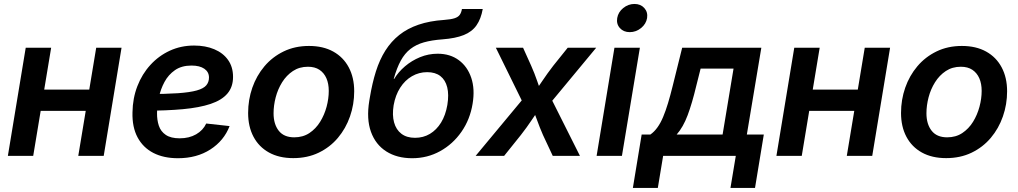

<svg xmlns="http://www.w3.org/2000/svg" viewBox="-20 -772 5043 951"><path d="M455.6 -328.1 438 -222.7H147.5L165 -328.1ZM233.4 -535.6 144.5 0H19L107.4 -535.6ZM582 -535.6 493.7 0H367.7L456.5 -535.6Z M861.3 11.7Q790.5 11.7 739.5 -14.6Q688.5 -41 661.4 -91.6Q634.3 -142.1 636.2 -215.3Q637.2 -285.2 660.4 -345.2Q683.6 -405.3 724.9 -450.4Q766.1 -495.6 821.3 -521Q876.5 -546.4 941.4 -546.4Q997.6 -546.4 1041.3 -528.1Q1085 -509.8 1109.6 -475.1Q1134.3 -440.4 1134.3 -391.1Q1134.3 -341.3 1106.4 -308.6Q1078.6 -275.9 1023.2 -257.3Q967.8 -238.8 885.7 -231.2Q803.7 -223.6 695.3 -223.6L709.5 -306.2Q801.8 -306.2 861.3 -310.3Q920.9 -314.5 954.6 -324Q988.3 -333.5 1001.7 -349.4Q1015.1 -365.2 1015.1 -388.2Q1015.1 -415.5 992.2 -431.4Q969.2 -447.3 928.7 -447.3Q879.4 -447.3 846.7 -424.6Q814 -401.9 794.7 -366Q775.4 -330.1 766.8 -289.3Q758.3 -248.5 757.8 -212.9Q757.3 -177.7 766.8 -149.2Q776.4 -120.6 801.3 -103.8Q826.2 -86.9 870.1 -86.9Q917 -86.9 951.4 -106.7Q985.8 -126.5 1001.5 -160.2L1117.2 -147.5Q1089.4 -75.2 1022 -31.7Q954.6 11.7 861.3 11.7Z M1432.6 11.2Q1362.3 11.2 1312.3 -16.6Q1262.2 -44.4 1235.6 -94.7Q1209 -145 1209 -212.4Q1209 -277.8 1229.7 -337.4Q1250.5 -397 1289.8 -443.6Q1329.1 -490.2 1385 -517.3Q1440.9 -544.4 1510.3 -544.4Q1580.6 -544.4 1630.6 -516.6Q1680.7 -488.8 1707.5 -438.2Q1734.4 -387.7 1734.4 -319.8Q1734.4 -254.9 1713.6 -195.3Q1692.9 -135.7 1653.6 -89.1Q1614.3 -42.5 1558.3 -15.6Q1502.4 11.2 1432.6 11.2ZM1437.5 -91.8Q1480.5 -91.8 1512.5 -113Q1544.4 -134.3 1565.7 -168.7Q1586.9 -203.1 1597.7 -243.4Q1608.4 -283.7 1608.4 -321.8Q1608.4 -357.9 1596.7 -384.5Q1585 -411.1 1562.3 -426.3Q1539.6 -441.4 1505.4 -441.4Q1462.9 -441.4 1430.9 -420.2Q1398.9 -398.9 1377.4 -364.5Q1356 -330.1 1345.5 -289.8Q1335 -249.5 1335 -210.9Q1335 -157.2 1360.6 -124.5Q1386.2 -91.8 1437.5 -91.8Z M2021.5 11.7Q1946.3 11.7 1893.3 -22Q1840.3 -55.7 1817.4 -119.1Q1794.4 -182.6 1809.1 -272.5L1812 -289.6Q1823.7 -360.4 1842 -418.5Q1860.4 -476.6 1888.9 -521.7Q1917.5 -566.9 1957.8 -598.9Q1998 -630.9 2053 -649.7Q2107.9 -668.5 2179.7 -673.3Q2213.4 -675.8 2231.4 -681.6Q2249.5 -687.5 2257.3 -698.7Q2265.1 -710 2268.1 -727.5H2371.1Q2362.3 -678.2 2340.1 -646.5Q2317.9 -614.7 2277.1 -598.4Q2236.3 -582 2171.9 -577.1Q2118.7 -573.2 2079.8 -562.3Q2041 -551.3 2012.9 -529.5Q1984.9 -507.8 1965.1 -471.7Q1945.3 -435.5 1930.2 -381.3H1932.6Q1952.6 -415 1985.8 -443.4Q2019 -471.7 2060.5 -488.8Q2102.1 -505.9 2147.9 -505.9Q2209.5 -505.9 2252.4 -474.1Q2295.4 -442.4 2314.2 -386.5Q2333 -330.6 2320.8 -257.8Q2308.1 -180.2 2265.6 -119.1Q2223.1 -58.1 2159.9 -23.2Q2096.7 11.7 2021.5 11.7ZM2035.6 -89.4Q2076.7 -89.4 2109.4 -108.9Q2142.1 -128.4 2164.6 -164.8Q2187 -201.2 2195.8 -252.4Q2204.1 -303.7 2195.1 -339.8Q2186 -376 2161.1 -395.3Q2136.2 -414.6 2095.7 -414.6Q2055.2 -414.6 2020.5 -394.5Q1985.8 -374.5 1962.2 -337.6Q1938.5 -300.8 1929.7 -250.5Q1921.9 -202.1 1931.9 -165.8Q1941.9 -129.4 1968.3 -109.4Q1994.6 -89.4 2035.6 -89.4Z M2335.9 0 2600.6 -318.4 2585.4 -231.4 2436 -535.6H2570.8L2610.8 -446.8Q2627.9 -408.2 2640.4 -371.6Q2652.8 -335 2666.5 -300.3H2616.7Q2642.1 -335 2666.5 -371.6Q2690.9 -408.2 2720.7 -446.8L2792 -535.6H2933.1L2679.7 -230L2694.3 -315.4L2852.5 0H2717.8L2669.4 -103.5Q2652.8 -141.6 2640.1 -177.2Q2627.4 -212.9 2613.8 -247.1H2662.1Q2637.2 -212.9 2613.5 -177.2Q2589.8 -141.6 2560.1 -103.5L2477.1 0Z M2935.1 0 3023.4 -535.6H3149.4L3060.5 0ZM3099.1 -612.8Q3068.4 -612.8 3050.3 -633.1Q3032.2 -653.3 3037.1 -682.6Q3042 -711.9 3066.9 -732.2Q3091.8 -752.4 3122.6 -752.4Q3153.3 -752.4 3171.4 -732.2Q3189.5 -711.9 3185.1 -682.6Q3180.2 -653.3 3155.3 -633.1Q3130.4 -612.8 3099.1 -612.8Z M3114.7 158.7 3158.2 -105.5H3201.2Q3220.7 -119.1 3236.3 -140.9Q3252 -162.6 3264.6 -192.9Q3277.3 -223.1 3288.8 -261.2Q3300.3 -299.3 3311.5 -344.7L3358.9 -535.6H3751L3679.2 -105.5H3763.2L3719.7 158.7H3598.1L3624.5 0H3264.6L3238.3 158.7ZM3331.5 -105.5H3559.1L3613.3 -432.1H3450.2L3428.2 -344.7Q3408.2 -260.7 3386 -201.4Q3363.8 -142.1 3331.5 -105.5Z M4262.2 -328.1 4244.6 -222.7H3954.1L3971.7 -328.1ZM4040 -535.6 3951.2 0H3825.7L3914.1 -535.6ZM4388.7 -535.6 4300.3 0H4174.3L4263.2 -535.6Z M4666.5 11.2Q4596.2 11.2 4546.1 -16.6Q4496.1 -44.4 4469.5 -94.7Q4442.9 -145 4442.9 -212.4Q4442.9 -277.8 4463.6 -337.4Q4484.4 -397 4523.7 -443.6Q4563 -490.2 4618.9 -517.3Q4674.8 -544.4 4744.1 -544.4Q4814.5 -544.4 4864.5 -516.6Q4914.6 -488.8 4941.4 -438.2Q4968.3 -387.7 4968.3 -319.8Q4968.3 -254.9 4947.5 -195.3Q4926.8 -135.7 4887.5 -89.1Q4848.1 -42.5 4792.2 -15.6Q4736.3 11.2 4666.5 11.2ZM4671.4 -91.8Q4714.4 -91.8 4746.3 -113Q4778.3 -134.3 4799.6 -168.7Q4820.8 -203.1 4831.5 -243.4Q4842.3 -283.7 4842.3 -321.8Q4842.3 -357.9 4830.6 -384.5Q4818.8 -411.1 4796.1 -426.3Q4773.4 -441.4 4739.3 -441.4Q4696.8 -441.4 4664.8 -420.2Q4632.8 -398.9 4611.3 -364.5Q4589.8 -330.1 4579.3 -289.8Q4568.8 -249.5 4568.8 -210.9Q4568.8 -157.2 4594.5 -124.5Q4620.1 -91.8 4671.4 -91.8Z"/></svg>

Font: Inter 20pt SemiBold
Style: Italic
Weight: 600
Italic angle: -9.3988°
Version: Version 4.001;git-66647c0bb